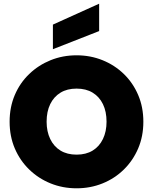

<svg xmlns="http://www.w3.org/2000/svg" viewBox="-20 -1011 827 1038"><path d="M394 7Q319 7 253.5 -19.5Q188 -46 138 -94.5Q88 -143 60 -208.5Q32 -274 32 -353Q32 -432 60 -497.5Q88 -563 138 -611Q188 -659 253.5 -685.5Q319 -712 394 -712Q469 -712 534.5 -685.5Q600 -659 649.5 -611Q699 -563 727 -497.5Q755 -432 755 -353Q755 -274 727 -208.5Q699 -143 649.5 -94.5Q600 -46 534.5 -19.5Q469 7 394 7ZM394 -175Q445 -175 481 -197Q517 -219 536.5 -259.5Q556 -300 556 -353Q556 -408 536.5 -448Q517 -488 481 -510Q445 -532 394 -532Q343 -532 307 -510Q271 -488 251.5 -448Q232 -408 232 -353Q232 -300 251.5 -259.5Q271 -219 307 -197Q343 -175 394 -175ZM516 -991V-843L266 -745V-878Z"/></svg>

Font: Parkinsans ExtraBold
Style: Regular
Weight: 800
Designer: Red Stone, Indian Type Foundry
Foundry: Indian Type Foundry
Version: Version 1.000